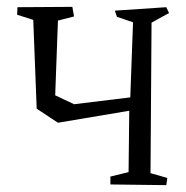

<svg xmlns="http://www.w3.org/2000/svg" viewBox="-20 -530 543 560"><path d="M419 -25 468 -11 465 10 302 8V-15L355 -28L357 -207L149 -172L87 -213L77 -472L30 -487L31 -509L191 -510L196 -482L149 -470L141 -252L196 -226L360 -246L368 -465L321 -481L315 -499L465 -509L473 -492L422 -464Z"/></svg>

Font: Underdog
Style: Regular
Weight: 400
Designer: Sergey Steblina
Foundry: Sergey Steblina, Jovanny Lemonad
Version: Version 1.001; ttfautohint (v0.9)